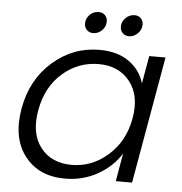

<svg xmlns="http://www.w3.org/2000/svg" viewBox="-52 -765 779 822"><g transform="rotate(5 337.5 -353.5)"><path d="M46 -274Q68 -400 155.5 -477Q243 -554 357 -554Q435 -554 485 -518Q535 -482 550 -426L571 -546H641L545 0H475L496 -121Q462 -65 398.5 -28.5Q335 8 257 8Q144 8 84 -69.5Q24 -147 46 -274ZM359 -493Q271 -493 203.5 -434Q136 -375 118 -274Q100 -173 146.5 -113Q193 -53 281 -53Q367 -53 436 -113.5Q505 -174 523 -273Q541 -372 493.5 -432.5Q446 -493 359 -493ZM323 -623Q306 -623 295.5 -634Q285 -645 285 -661Q285 -683 301 -699Q317 -715 339 -715Q356 -715 366.5 -704.5Q377 -694 377 -677Q377 -655 360.5 -639Q344 -623 323 -623ZM477 -623Q460 -623 449.5 -634Q439 -645 439 -661Q439 -683 455.5 -699Q472 -715 494 -715Q510 -715 520.5 -704.5Q531 -694 531 -678Q531 -656 514.5 -639.5Q498 -623 477 -623Z"/></g></svg>

Font: Poppins Light
Style: Italic
Weight: 300
Italic angle: -10°
Designer: Ninad Kale (Devanagari), Jonny Pinhorn (Latin)
Foundry: Indian Type Foundry
Version: Version 3.200;PS 1.000;hotconv 16.6.54;makeotf.lib2.5.65590